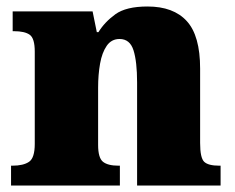

<svg xmlns="http://www.w3.org/2000/svg" viewBox="-20 -571 723 591"><path d="M14 0V-61H18Q52 -61 69.5 -73Q87 -85 87 -128V-412Q87 -453 71.5 -464Q56 -475 23 -475H19V-536H265L278 -472H283Q302 -503 335 -527Q368 -551 434 -551Q514 -551 555 -506Q596 -461 596 -360V-131Q596 -85 608.5 -73Q621 -61 655 -61H659V0H402V-317Q402 -381 391 -416Q380 -451 348 -451Q323 -451 308.5 -430Q294 -409 288 -375Q282 -341 282 -301V-125Q282 -85 297 -73Q312 -61 345 -61H349V0Z"/></svg>

Font: Noto Serif Myanmar Black
Style: Regular
Weight: 900
Designer: Ben Mitchell and the Monotype Design Team
Foundry: Monotype Imaging Inc.
Version: Version 2.106; ttfautohint (v1.8.4.7-5d5b)